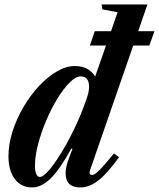

<svg xmlns="http://www.w3.org/2000/svg" viewBox="-20 -831 714 862"><path d="M383.5 -626.5 405.5 -691H673.5L650.5 -626.5ZM124.5 10.5Q75 10.5 46.5 -27.2Q18 -65 18 -130Q18 -183.5 36 -240.2Q54 -297 84.8 -349.5Q115.5 -402 154.2 -443.8Q193 -485.5 234.8 -510Q276.5 -534.5 316 -534.5Q347 -534.5 368.8 -523.5Q390.5 -512.5 407.5 -488L508 -776L439.5 -789L436.5 -811H642L384.5 -67.5Q381 -57.5 383 -51.5Q385 -45.5 392.5 -45.5Q400.5 -45.5 411.2 -53.5Q422 -61.5 440.8 -82.2Q459.5 -103 491.5 -142L514.5 -125.5Q461.5 -51.5 421.2 -20.5Q381 10.5 339.5 10.5Q307.5 10.5 291 -5.5Q274.5 -21.5 274.5 -52.5Q274.5 -73 282 -98Q289.5 -123 305.5 -162.5L300 -164Q249 -70.5 207.5 -30Q166 10.5 124.5 10.5ZM159 -36.5Q173.5 -36.5 198.8 -65.5Q224 -94.5 253.8 -142.8Q283.5 -191 312.2 -250Q341 -309 362 -368.5Q373 -398 376.5 -413.2Q380 -428.5 380 -441Q380 -488 342 -488Q320 -488 292.8 -460.8Q265.5 -433.5 238 -388.8Q210.5 -344 187.8 -290.5Q165 -237 151 -183.5Q137 -130 137 -86.5Q137 -63.5 142.8 -50Q148.5 -36.5 159 -36.5Z"/></svg>

Font: Libre Caslon Condensed
Style: Italic
Weight: 400
Italic angle: -22.583°
Designer: Pablo Impallari, Rodrigo Fuenzalida, Katja Schimmel, Ertekin Erdin
Foundry: Pablo Impallari, Rodrigo Fuenzalida
Version: Version 2.000;gftools[0.9.33]